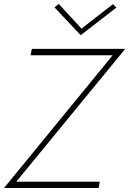

<svg xmlns="http://www.w3.org/2000/svg" viewBox="-30 -946 650 966"><path d="M124 -668H537L-10 0H466L472 -32H52L600 -700H130ZM380 -802 266 -926 244 -909 376 -769 556 -908 538 -925Z"/></svg>

Font: Jost* 200 Thin Italic
Style: Italic
Weight: 200
Italic angle: -10°
Version: Version 3.200; ttfautohint (v0.97) -l 8 -r 50 -G 200 -x 14 -